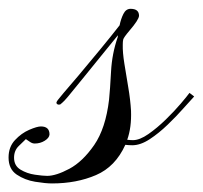

<svg xmlns="http://www.w3.org/2000/svg" viewBox="-93 -413 469 444"><path d="M27.3 11.2Q12.2 11.2 -11.7 7.3Q-35.6 3.4 -54.4 -9.3Q-73.2 -22 -73.2 -48.8Q-73.2 -73.2 -58.3 -89.1Q-43.5 -105 -25.4 -112.8Q-7.3 -120.6 1.5 -120.6Q21.5 -120.6 21.5 -102.1Q21 -94.2 10.5 -87.6Q0 -81.1 -12.7 -81.1Q-18.6 -81.1 -24.2 -85.2Q-29.8 -89.4 -33.2 -91.3Q-38.6 -85.9 -49.6 -75.4Q-60.5 -64.9 -60.5 -48.3Q-60.5 -29.8 -45.7 -20.8Q-30.8 -11.7 -12.2 -9Q6.3 -6.3 16.1 -6.3Q36.6 -6.3 67.4 -22.7Q98.1 -39.1 124.8 -77.6Q151.4 -116.2 159.2 -182.6Q161.6 -206.1 163.8 -247.6Q166 -289.1 179.2 -327.1Q179.7 -328.6 179.7 -331.5Q161.1 -308.6 139.6 -282.2Q118.2 -255.9 98.4 -231.4Q78.6 -207 64.5 -189.9Q54.7 -178.2 50.3 -174.8Q45.9 -171.4 46.4 -171.4Q45.9 -171.4 42.7 -171.1Q39.6 -170.9 37.6 -174.3Q36.6 -176.8 42.2 -183.6Q47.9 -190.4 54.2 -198.2Q65.4 -210.9 88.9 -238.8Q112.3 -266.6 138.4 -298.3Q164.6 -330.1 183.6 -354.5Q186.5 -369.1 192.4 -380.9Q198.2 -392.6 209 -392.6Q228.5 -392.6 228.5 -376.5Q228 -367.2 206.1 -341.8Q192.9 -326.2 191.9 -321.5Q190.9 -316.9 190.9 -309.6Q190.4 -292 194.6 -265.9Q198.7 -239.7 203.6 -211.2Q208.5 -182.6 210 -156.7Q211.4 -118.2 201.2 -89.8Q209 -88.9 214.4 -88.9Q230 -88.9 250.2 -103Q270.5 -117.2 290.5 -136.7Q310.5 -156.2 325.4 -173.8Q340.3 -191.4 345.2 -198.2L356 -189.9Q347.7 -181.2 331.5 -162.8Q315.4 -144.5 294.9 -124.8Q274.4 -105 253.2 -91.1Q231.9 -77.1 212.9 -77.1Q208.5 -77.1 204.6 -77.4Q200.7 -77.6 196.8 -78.1Q173.8 -27.3 128.9 -8.1Q84 11.2 27.3 11.2Z"/></svg>

Font: Pinyon Script
Style: Regular
Weight: 400
Designer: Nicole Fally, Eben Sorkin
Foundry: Sorkin Type Co.
Version: Version 1.008; ttfautohint (v1.8.4.7-5d5b)